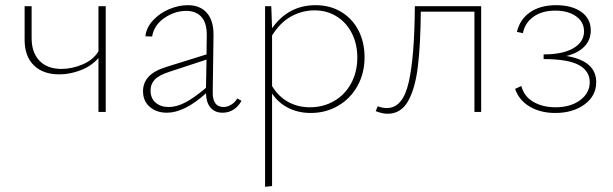

<svg xmlns="http://www.w3.org/2000/svg" viewBox="-20 -432 2367 741"><path d="M388 -408V0H360V-208Q333 -177 291.5 -161Q250 -145 209 -145Q146 -145 110.5 -180Q75 -215 75 -278V-408H102V-285Q102 -229 132.5 -197.5Q163 -166 217 -166Q258 -166 299 -183.5Q340 -201 360 -234V-408Z M912 -43Q901 -22 882 -9.5Q863 3 839 3Q810 3 793 -16Q776 -35 775 -72Q692 3 624 3Q584 3 558 -19.5Q532 -42 532 -80Q532 -113 554 -136.5Q576 -160 626 -175L777 -222L778 -293Q779 -342 758 -366Q737 -390 699 -390Q655 -390 615 -363Q575 -336 567 -291L541 -292Q545 -326 570.5 -353.5Q596 -381 632.5 -396.5Q669 -412 705 -412Q753 -412 779 -381.5Q805 -351 804 -295L801 -80Q799 -19 843 -19Q857 -19 871.5 -27.5Q886 -36 896 -52ZM631 -19Q662 -19 696 -37Q730 -55 775 -93L777 -202L634 -155Q593 -142 577 -124.5Q561 -107 561 -83Q561 -53 580.5 -36Q600 -19 631 -19Z M1387 -211Q1387 -150 1360 -101Q1333 -52 1285.5 -24Q1238 4 1179 4Q1132 4 1093.5 -15Q1055 -34 1030 -71V286L1003 289V-408H1027L1030 -323Q1093 -412 1198 -412Q1254 -412 1297 -386Q1340 -360 1363.5 -314.5Q1387 -269 1387 -211ZM1359 -210Q1359 -262 1338 -303.5Q1317 -345 1279.5 -368.5Q1242 -392 1194 -392Q1146 -392 1103.5 -368.5Q1061 -345 1030 -295V-100Q1054 -60 1091.5 -39Q1129 -18 1176 -18Q1228 -18 1270 -42.5Q1312 -67 1335.5 -111Q1359 -155 1359 -210Z M1837 0H1811V-387H1604Q1603 -258 1592.5 -173.5Q1582 -89 1554.5 -41Q1527 7 1476 7Q1456 7 1430 -3L1438 -22Q1455 -15 1473 -15Q1535 -15 1557.5 -115Q1580 -215 1581 -408H1837Z M2281 -115Q2281 -62 2236 -29Q2191 4 2123 4Q2066 4 2024.5 -20.5Q1983 -45 1968 -89L1992 -100Q2003 -59 2039 -38.5Q2075 -18 2124 -18Q2182 -18 2219 -45.5Q2256 -73 2256 -115Q2256 -158 2214 -181Q2172 -204 2078 -204V-222Q2152 -222 2193 -246Q2234 -270 2234 -311Q2234 -347 2203.5 -369Q2173 -391 2123 -391Q2072 -391 2039 -367.5Q2006 -344 1998 -304L1975 -309Q1986 -357 2025.5 -384.5Q2065 -412 2126 -412Q2187 -412 2223.5 -386Q2260 -360 2260 -315Q2260 -278 2235.5 -252.5Q2211 -227 2166 -216Q2281 -197 2281 -115Z"/></svg>

Font: Ysabeau Extralight
Style: Regular
Weight: 200
Designer: Christian Thalmann (Catharsis Fonts)
Version: Version 0.003